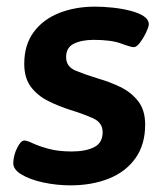

<svg xmlns="http://www.w3.org/2000/svg" viewBox="-20 -550 505 578"><path d="M192 8Q151 8 111 -0.5Q71 -9 45 -24.5Q19 -40 20 -60Q21 -84 32 -105.5Q43 -127 53 -127Q61 -127 79 -118.5Q97 -110 126.5 -102Q156 -94 196 -94Q238 -94 263.5 -107Q289 -120 289 -152Q289 -181 260 -194Q231 -207 192 -219Q157 -230 125 -246Q93 -262 73 -288.5Q53 -315 53 -358Q53 -415 81.5 -453.5Q110 -492 158.5 -511Q207 -530 266 -530Q291 -530 319.5 -527Q348 -524 373 -517.5Q398 -511 413 -501Q428 -491 428 -476Q427 -467 419 -450.5Q411 -434 401 -421Q391 -408 383 -408Q374 -408 344.5 -419Q315 -430 262 -430Q226 -430 202.5 -418.5Q179 -407 179 -378Q179 -349 208.5 -337Q238 -325 277 -313Q309 -304 341.5 -288.5Q374 -273 395.5 -246Q417 -219 417 -175Q417 -115 388 -74Q359 -33 308 -12.5Q257 8 192 8Z"/></svg>

Font: Asap Semi Expanded Semi Expanded SemiBold
Style: Italic
Weight: 600
Width: 6
Italic angle: -6°
Designer: Pablo Cosgaya
Foundry: Omnibus-Type
Version: Version 3.001; ttfautohint (v1.8.4.7-5d5b)